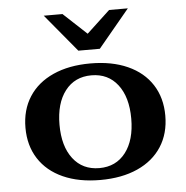

<svg xmlns="http://www.w3.org/2000/svg" viewBox="-52 -776 813 837"><g transform="rotate(-5 354.0 -357.5)"><path d="M48 -245Q48 -323 85 -380.5Q122 -438 191 -469Q260 -500 354 -500Q448 -500 517 -469Q586 -438 623 -380.5Q660 -323 660 -245Q660 -167 623 -109.5Q586 -52 517 -21Q448 10 354 10Q260 10 191 -21Q122 -52 85 -109.5Q48 -167 48 -245ZM511 -245Q511 -339 469 -393.5Q427 -448 354 -448Q281 -448 239 -393.5Q197 -339 197 -245Q197 -151 239 -96.5Q281 -42 354 -42Q427 -42 469 -96.5Q511 -151 511 -245ZM170 -725H252L354 -630L456 -725H538L401 -560H307Z"/></g></svg>

Font: Fahkwang
Style: Bold
Weight: 700
Designer: Suppakit Chalermlarp | Katatrad Co.,Ltd.
Foundry: Cadson Demak Co.,Ltd.
Version: Version 1.000; ttfautohint (v1.6)